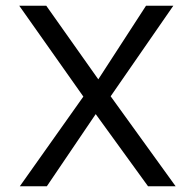

<svg xmlns="http://www.w3.org/2000/svg" viewBox="-20 -648 682 668"><path d="M49 0 270 -312 47 -628H141L322 -372L488 -628H583L365 -313L591 0H495L313 -251L143 0Z"/></svg>

Font: Karla
Style: Regular
Weight: 400
Designer: Jonathan Pinhorn
Version: Version 2.004;gftools[0.9.33]